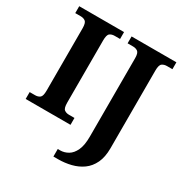

<svg xmlns="http://www.w3.org/2000/svg" viewBox="-212 -877 1223 1280"><g transform="rotate(30 399.0 -237.0)"><path d="M28 0V-53H70Q92 -53 106.5 -64Q121 -75 121 -118V-596Q121 -639 106.5 -650Q92 -661 70 -661H28V-714H373V-661H331Q309 -661 294.5 -650Q280 -639 280 -596V-118Q280 -75 294.5 -64Q309 -53 331 -53H373V0ZM380 240V182H398Q430 182 459 165Q488 148 506 109Q524 70 524 3V-600Q524 -640 509 -650.5Q494 -661 473 -661H431V-714H776V-661H734Q712 -661 697 -650Q682 -639 682 -596V2Q682 70 660 116Q638 162 600.5 189Q563 216 515 228Q467 240 416 240Z"/></g></svg>

Font: Noto Serif Tamil
Style: Bold Italic
Weight: 700
Italic angle: -12°
Designer: Indian Type Foundry, Tom Grace, and the Monotype Design Team
Foundry: Monotype Imaging Inc.
Version: Version 2.003; ttfautohint (v1.8.4.7-5d5b)